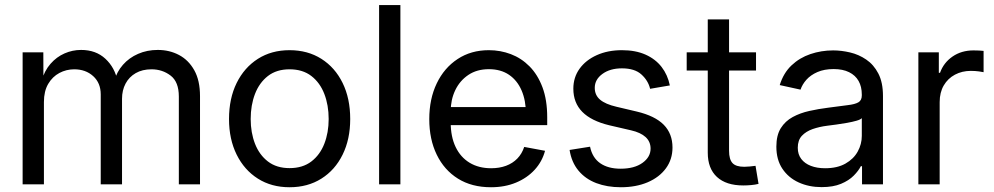

<svg xmlns="http://www.w3.org/2000/svg" viewBox="-20 -748 4033 779"><path d="M71.8 0V-535.6H155.8L156.2 -419.4H148.4Q160.6 -461.4 185.1 -489.3Q209.5 -517.1 241.7 -531.2Q273.9 -545.4 309.1 -545.4Q369.1 -545.4 407.7 -509.5Q446.3 -473.6 457 -418.5H443.4Q453.6 -456.5 478.8 -485.1Q503.9 -513.7 540.3 -529.5Q576.7 -545.4 620.1 -545.4Q667.5 -545.4 706.3 -524.9Q745.1 -504.4 768.3 -462.9Q791.5 -421.4 791.5 -357.9V0H705.6V-356.4Q705.6 -416 672.1 -441.4Q638.7 -466.8 594.7 -466.8Q557.6 -466.8 530.8 -451.4Q503.9 -436 489.5 -408.9Q475.1 -381.8 475.1 -347.2V0H388.7V-365.2Q388.7 -411.1 358.2 -439Q327.6 -466.8 281.2 -466.8Q249 -466.8 220.9 -451.9Q192.9 -437 175.5 -407.5Q158.2 -377.9 158.2 -334V0Z M1154.8 11.7Q1081.5 11.7 1026.4 -23.2Q971.2 -58.1 940.2 -120.6Q909.2 -183.1 909.2 -265.1Q909.2 -348.6 940.2 -411.4Q971.2 -474.1 1026.4 -509.3Q1081.5 -544.4 1154.8 -544.4Q1228.5 -544.4 1283.9 -509.3Q1339.4 -474.1 1370.1 -411.4Q1400.9 -348.6 1400.9 -265.1Q1400.9 -183.1 1370.1 -120.6Q1339.4 -58.1 1283.9 -23.2Q1228.5 11.7 1154.8 11.7ZM1154.8 -65.9Q1208 -65.9 1243.2 -92.8Q1278.3 -119.6 1295.9 -164.8Q1313.5 -210 1313.5 -265.1Q1313.5 -321.3 1295.9 -366.9Q1278.3 -412.6 1243.2 -439.7Q1208 -466.8 1154.8 -466.8Q1102.1 -466.8 1067.1 -439.7Q1032.2 -412.6 1014.6 -366.9Q997.1 -321.3 997.1 -265.1Q997.1 -210 1014.6 -164.8Q1032.2 -119.6 1067.1 -92.8Q1102.1 -65.9 1154.8 -65.9Z M1604.5 -727.5V0H1518.1V-727.5Z M1972.2 11.7Q1894 11.7 1838.1 -23.2Q1782.2 -58.1 1752 -120.4Q1721.7 -182.6 1721.7 -264.6Q1721.7 -346.7 1752 -409.7Q1782.2 -472.7 1836.7 -508.5Q1891.1 -544.4 1963.4 -544.4Q2010.3 -544.4 2052.7 -528.3Q2095.2 -512.2 2128.4 -478.8Q2161.6 -445.3 2180.9 -394Q2200.2 -342.8 2200.2 -272V-240.2H1776.4V-313.5H2152.8L2113.8 -286.6Q2113.8 -340.3 2096.2 -381.1Q2078.6 -421.9 2045.2 -444.6Q2011.7 -467.3 1963.4 -467.3Q1915 -467.3 1880.4 -444.1Q1845.7 -420.9 1827.1 -382.1Q1808.6 -343.3 1808.6 -296.4V-251.5Q1808.6 -193.4 1828.6 -151.6Q1848.6 -109.9 1885.5 -87.6Q1922.4 -65.4 1972.7 -65.4Q2006.3 -65.4 2033.2 -75.4Q2060.1 -85.4 2078.9 -104.7Q2097.7 -124 2106.9 -151.9L2191.4 -136.2Q2179.7 -92.3 2149.2 -59.1Q2118.7 -25.9 2073.5 -7.1Q2028.3 11.7 1972.2 11.7Z M2499 11.7Q2443.4 11.7 2399.2 -5.1Q2355 -22 2326.9 -55.9Q2298.8 -89.8 2291 -139.6L2374 -152.8Q2383.3 -107.9 2415.3 -85.7Q2447.3 -63.5 2498 -63.5Q2553.7 -63.5 2586.7 -87.2Q2619.6 -110.8 2619.6 -145Q2619.6 -173.3 2599.4 -191.9Q2579.1 -210.4 2540.5 -219.2L2452.1 -239.7Q2378.9 -257.3 2342.5 -294.2Q2306.2 -331.1 2306.2 -388.2Q2306.2 -434.1 2331.5 -469.2Q2356.9 -504.4 2401.6 -524.4Q2446.3 -544.4 2503.4 -544.4Q2558.6 -544.4 2599.1 -526.4Q2639.6 -508.3 2664.3 -476.3Q2689 -444.3 2697.8 -401.4L2617.7 -387.7Q2609.9 -420.9 2582.5 -445.8Q2555.2 -470.7 2503.4 -470.7Q2455.1 -470.7 2424.1 -448Q2393.1 -425.3 2393.1 -391.6Q2393.1 -361.8 2414.8 -343.5Q2436.5 -325.2 2481 -314.9L2563.5 -295.4Q2637.7 -277.8 2673.1 -241.7Q2708.5 -205.6 2708.5 -149.4Q2708.5 -101.6 2681.9 -65.2Q2655.3 -28.8 2607.9 -8.5Q2560.5 11.7 2499 11.7Z M3047.4 -535.6V-461.9H2766.1V-535.6ZM2851.6 -669.4H2938V-136.2Q2938 -101.6 2951.9 -86.4Q2965.8 -71.3 2999.5 -71.3Q3008.8 -71.3 3021.7 -72.5Q3034.7 -73.7 3045.4 -75.2L3057.6 -2Q3044.4 1.5 3027.8 2.9Q3011.2 4.4 2995.6 4.4Q2926.3 4.4 2888.9 -30Q2851.6 -64.5 2851.6 -128.4Z M3313.5 11.2Q3262.2 11.2 3220.5 -7.8Q3178.7 -26.9 3154.3 -63.5Q3129.9 -100.1 3129.9 -152.8Q3129.9 -199.2 3147.9 -228Q3166 -256.8 3196.3 -273.2Q3226.6 -289.6 3263.9 -297.9Q3301.3 -306.2 3339.8 -311Q3388.7 -317.9 3418.7 -321.3Q3448.7 -324.7 3462.6 -332.8Q3476.6 -340.8 3476.6 -360.8V-364.3Q3476.6 -396.5 3463.6 -419.4Q3450.7 -442.4 3425 -455.1Q3399.4 -467.8 3362.3 -467.8Q3324.2 -467.8 3296.4 -455.6Q3268.6 -443.4 3251.7 -424.3Q3234.9 -405.3 3228 -384.3L3143.6 -402.8Q3158.7 -451.7 3191.4 -482.7Q3224.1 -513.7 3268.1 -528.6Q3312 -543.5 3360.4 -543.5Q3393.6 -543.5 3429 -535.2Q3464.4 -526.9 3494.6 -506.3Q3524.9 -485.8 3543.7 -449.7Q3562.5 -413.6 3562.5 -358.4V0H3477.5V-73.7H3472.7Q3463.4 -55.2 3443.8 -35.4Q3424.3 -15.6 3392.3 -2.2Q3360.4 11.2 3313.5 11.2ZM3327.6 -65.4Q3377 -65.4 3410.2 -84.2Q3443.4 -103 3460 -133.1Q3476.6 -163.1 3476.6 -196.8V-268.6Q3471.2 -262.7 3454.8 -258.1Q3438.5 -253.4 3416.7 -249.5Q3395 -245.6 3373.3 -242.7Q3351.6 -239.7 3335.9 -237.8Q3304.7 -233.9 3277.3 -224.4Q3250 -214.8 3233.4 -197Q3216.8 -179.2 3216.8 -148.4Q3216.8 -121.6 3231 -103Q3245.1 -84.5 3270 -75Q3294.9 -65.4 3327.6 -65.4Z M3706.1 0V-535.6H3789.1V-452.6H3793.9Q3808.6 -493.7 3844.7 -518.6Q3880.9 -543.5 3929.7 -543.5Q3939.9 -543.5 3951.9 -543Q3963.9 -542.5 3970.7 -541.5V-455.1Q3966.8 -456.1 3951.7 -458.3Q3936.5 -460.4 3918.9 -460.4Q3883.3 -460.4 3854.5 -445.1Q3825.7 -429.7 3809.1 -401.4Q3792.5 -373 3792.5 -333.5V0Z"/></svg>

Font: Inter 20pt
Style: Regular
Weight: 400
Version: Version 4.001;git-66647c0bb